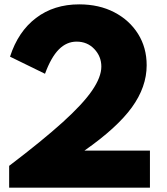

<svg xmlns="http://www.w3.org/2000/svg" viewBox="-20 -861 764 881"><path d="M22 0H668V-170H367.5Q517 -274.5 585 -368.2Q653 -462 653 -561.5Q653 -642.5 613.5 -705.5Q574 -768.5 504.2 -804.8Q434.5 -841 343.5 -841Q227.5 -841 145.2 -778.5Q63 -716 26 -601L186.5 -522.5Q214.5 -598.5 250 -634.2Q285.5 -670 331.5 -670Q380.5 -670 412.8 -636Q445 -602 445 -555.5Q445 -507.5 402.5 -445.5Q360 -383.5 267 -299.5Q174 -215.5 22 -100Z"/></svg>

Font: Spartan ExtraBold
Style: Regular
Weight: 800
Designer: Matt Bailey, Mirko Velimirovic
Foundry: Matt Bailey
Version: Version 1.003; ttfautohint (v1.8.3)